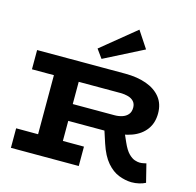

<svg xmlns="http://www.w3.org/2000/svg" viewBox="-138 -1143 1331 1301"><g transform="rotate(15 528.0 -492.5)"><path d="M314 -277V-395H668Q696 -395 721 -403Q746 -411 761.5 -429Q777 -447 777 -477Q777 -504 762 -520.5Q747 -537 722 -544Q697 -551 668 -551H47V-686H665Q750 -686 814 -663Q878 -640 914 -595Q950 -550 950 -483Q950 -416 915.5 -369.5Q881 -323 819 -300Q757 -277 675 -277ZM47 0V-137L523 -136V0ZM201 -75V-608H375V-75ZM895 14Q851 13 806 -4.5Q761 -22 722 -67Q683 -112 656 -194L625 -289L762 -306L792 -238Q814 -188 837 -165Q860 -142 880.5 -135.5Q901 -129 914 -129Q930 -129 940.5 -131.5Q951 -134 961 -136L993 -8Q974 2 948.5 8Q923 14 895 14ZM484 -741 440 -802 681 -999 759 -881Z"/></g></svg>

Font: BioRhyme SemiExpanded ExtraBold
Style: Regular
Weight: 800
Width: 6
Designer: Aoife Mooney
Foundry: Aoife Mooney Type
Version: Version 1.600;gftools[0.9.33]